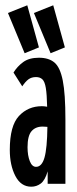

<svg xmlns="http://www.w3.org/2000/svg" viewBox="-20 -694 290 725"><path d="M98 11Q59 11 38 -29.5Q17 -70 17 -128Q17 -219 51.5 -256Q86 -293 138 -293Q147 -293 158 -291Q157 -338 153 -362Q149 -386 140 -394.5Q131 -403 116 -403Q99 -403 87.5 -394.5Q76 -386 64 -368L31 -420Q45 -443 67.5 -459.5Q90 -476 127 -476Q164 -476 185.5 -458Q207 -440 217 -390Q227 -340 227 -243V0H160V-47Q150 -13 134 -1Q118 11 98 11ZM84 -138Q84 -107 92.5 -85.5Q101 -64 116 -64Q138 -64 148 -99Q158 -134 159 -215Q151 -216 141 -216Q114 -216 99 -198.5Q84 -181 84 -138ZM73 -493 10 -645 83 -674 127 -515ZM171 -493 108 -645 181 -674 225 -515Z"/></svg>

Font: Inconsolata UltraCondensed Bold
Style: Regular
Weight: 700
Width: 1
Monospace: yes
Designer: Raph Levien, Cyreal, Brenton Simpson
Foundry: Raph Levien, Cyreal, Google
Version: Version 3.001; ttfautohint (v1.8.2.53-6de2)